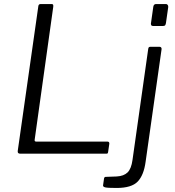

<svg xmlns="http://www.w3.org/2000/svg" viewBox="-20 -762 868 952"><path d="M170 -731Q171 -742 182 -742H237Q246 -742 244 -728L152 -70Q150 -60 159 -60H512Q523 -60 522 -49L516 -8Q515 -3 513.5 -1.5Q512 0 507 0H80Q66 0 68 -14L170 -731ZM702 40Q693 107 662.5 138.5Q632 170 558 170Q513 170 501.5 167Q490 164 491 157L496 122Q497 119 498.5 117Q500 115 504 115L559 113Q594 111 612.5 93Q631 75 637 31L715 -520Q716 -526 718.5 -528Q721 -530 726 -530H771Q777 -530 779.5 -526Q782 -522 781 -517L702 40ZM803 -649Q802 -641 799 -637Q796 -633 787 -633H739Q732 -633 729.5 -638Q727 -643 729 -650L740 -728Q742 -742 754 -742H803Q808 -742 811.5 -737.5Q815 -733 814 -726Z"/></svg>

Font: Libre Franklin Light
Style: Italic
Weight: 300
Italic angle: -8°
Designer: Pablo Impallari, Rodrigo Fuenzalida, Nhung Nguyen
Foundry: Impallari Type
Version: Version 3.000